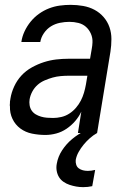

<svg xmlns="http://www.w3.org/2000/svg" viewBox="-20 -548 540 791"><path d="M167 8Q139 8 112 2.5Q85 -3 64 -18.5Q43 -34 31.5 -58Q20 -82 21 -110Q20 -113 20.5 -114Q21 -115 20.5 -116.5Q20 -118 20.5 -119.5Q21 -121 21 -122.5Q21 -124 21 -125.5Q21 -127 21 -129Q21 -131 21.5 -132.5Q22 -134 22 -135.5Q22 -137 22.5 -138.5Q23 -140 23 -142Q27 -167 38.5 -192Q50 -217 68.5 -237Q87 -257 111.5 -270.5Q136 -284 161 -292Q186 -300 211.5 -303Q237 -306 263 -306H351L358 -347Q359 -353 360 -360Q361 -367 361 -373Q362 -392 354.5 -409Q347 -426 334 -437.5Q321 -449 303 -453.5Q285 -458 266 -458Q247 -458 227 -454Q207 -450 190 -439.5Q173 -429 161 -411.5Q149 -394 146 -375H68Q71 -397 81 -418.5Q91 -440 106 -458.5Q121 -477 140.5 -491Q160 -505 182 -513.5Q204 -522 226.5 -525Q249 -528 271 -528Q297 -528 322.5 -523.5Q348 -519 369.5 -507.5Q391 -496 407 -477.5Q423 -459 431 -436Q439 -413 439 -387Q439 -361 435 -335L380 0H301L315 -88Q305 -67 289.5 -49Q274 -31 254 -17.5Q234 -4 211.5 2Q189 8 167 8ZM199 -62Q215 -62 232.5 -66Q250 -70 265.5 -80Q281 -90 293 -104Q305 -118 313 -133.5Q321 -149 326 -166Q331 -183 334 -200L340 -236H263Q247 -236 230 -234.5Q213 -233 197 -228.5Q181 -224 164.5 -217Q148 -210 135 -198.5Q122 -187 113.5 -171.5Q105 -156 102 -139Q100 -127 102 -114.5Q104 -102 110.5 -92.5Q117 -83 127 -77Q137 -71 149 -67.5Q161 -64 173.5 -63Q186 -62 199 -62ZM323 223Q308 223 294 220.5Q280 218 266.5 213.5Q253 209 241.5 201Q230 193 223 181.5Q216 170 213.5 155.5Q211 141 214 126Q219 97 236 71Q253 45 277 25Q301 5 328.5 -8.5Q356 -22 385 -30L380 0Q364 9 350 21.5Q336 34 324.5 48Q313 62 304 78Q295 94 292 111Q291 121 294 130.5Q297 140 304.5 145.5Q312 151 321.5 153.5Q331 156 342 156Q349 156 356.5 155Q364 154 372 152L360 219Q351 221 341.5 222Q332 223 323 223Z"/></svg>

Font: Iosevka Term Oblique
Style: Regular
Weight: 400
Italic angle: -9°
Monospace: yes
Designer: Belleve Invis
Foundry: Belleve Invis
Version: Version 31.4.0